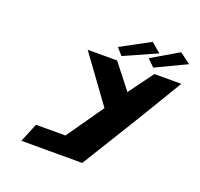

<svg xmlns="http://www.w3.org/2000/svg" viewBox="-117 -791 958 919"><g transform="rotate(20 362.5 -331.0)"><path d="M361.9 -581 392.5 -546 558.9 -620 510.1 -661ZM518.9 -581 554.5 -546 709.9 -620 655.1 -661ZM230.4 -519 401.5 -284 270.8 -97H120.8L81.2 -1H204.2H391.2L568.1 -288L707.4 -519H570.4L478.3 -394L380.4 -519Z"/></g></svg>

Font: Hussar Milosc
Style: Obl
Weight: 700
Foundry: Cannot Into Space Fonts
Version: Version 1.02